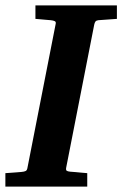

<svg xmlns="http://www.w3.org/2000/svg" viewBox="-35 -691 453 711"><path d="M329.1 -616.2Q321.3 -615.2 318.4 -611.1Q315.4 -606.9 314 -600.1L210 -69.8Q208.5 -61.5 211.9 -58.8Q215.3 -56.2 225.1 -55.2Q234.4 -54.7 244.6 -53.7Q253.4 -52.7 264.6 -51.8Q275.9 -50.8 288.1 -49.8V0H-15.1V-49.8Q-3.9 -50.8 6.6 -51.3Q17.1 -51.8 25.4 -52.7Q35.2 -53.7 43.9 -54.2Q55.2 -55.2 60.3 -57.9Q65.4 -60.5 66.9 -70.8L170.9 -601.1Q173.3 -609.9 168 -612.5Q162.6 -615.2 152.8 -616.2Q144 -616.7 134.8 -617.7Q126.5 -618.7 116.2 -619.4Q106 -620.1 96.2 -621.1V-670.9H397.9V-621.1Z"/></svg>

Font: Charis SIL Viet
Style: Bold Italic
Weight: 700
Italic angle: -11°
Foundry: SIL International
Version: Version 5.000